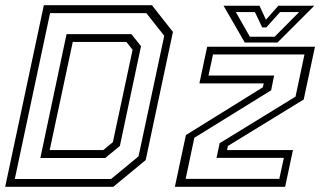

<svg xmlns="http://www.w3.org/2000/svg" viewBox="-32 -720 1234 740"><path d="M-12 0 137 -700H553.5L634.5 -597L529.5 -103L404.5 0ZM159.5 -141.5H366L403 -172L479 -528L455 -558.5H248.5ZM25 -30H396L502 -117.5L601 -582L532 -669.5H161ZM123.5 -111 224.5 -588.5H474.5L511.5 -542L430 -157.5L373.5 -111ZM683.5 -30.5H1044.5L1062 -111.5H802.5L814.5 -168L1107 -347.5L1141.5 -510H789L771.5 -429H1024.5L1013 -372L717 -189ZM642 0 684.5 -199.5 981 -383.5 984.5 -398.5H736.5L766.5 -540H1182L1138.5 -336.5L846.5 -157.5L843 -141.5H1097L1067 0ZM911.5 -556 829.5 -698H968L993 -644L1041 -698H1179.5L1037.5 -556ZM931 -578.5H1026.5L1121 -673.5H1047.5L994.5 -614.5H978.5L950.5 -673.5H877Z"/></svg>

Font: Tourney Thin Light
Style: Italic
Weight: 300
Italic angle: -12°
Version: Version 1.015